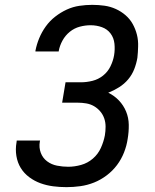

<svg xmlns="http://www.w3.org/2000/svg" viewBox="-20 -763 640 791"><path d="M254 8Q226 8 199 4.5Q172 1 147 -8Q122 -17 100.5 -33Q79 -49 65.5 -71Q52 -93 47.5 -120.5Q43 -148 48 -176L49 -184H145L144 -179Q140 -155 148 -133.5Q156 -112 174 -98.5Q192 -85 215 -80.5Q238 -76 261 -76Q287 -76 314 -83.5Q341 -91 362.5 -109.5Q384 -128 395.5 -153.5Q407 -179 412 -205Q415 -223 415 -241Q415 -259 409.5 -275Q404 -291 393 -304Q382 -317 367.5 -325.5Q353 -334 335.5 -337Q318 -340 300 -340H236L250 -424H314Q337 -424 361 -430Q385 -436 404.5 -451.5Q424 -467 435 -489.5Q446 -512 450 -535Q454 -559 451.5 -583Q449 -607 435.5 -625Q422 -643 400 -651Q378 -659 353 -659Q331 -659 308.5 -653Q286 -647 267.5 -632Q249 -617 237.5 -596Q226 -575 222 -553V-551H126V-554Q131 -580 141.5 -605.5Q152 -631 168.5 -654Q185 -677 207.5 -694.5Q230 -712 255 -723.5Q280 -735 307 -739Q334 -743 360 -743Q386 -743 410.5 -739.5Q435 -736 457 -726Q479 -716 497 -700.5Q515 -685 526.5 -664.5Q538 -644 544 -620.5Q550 -597 549 -571Q549 -560 548 -548Q547 -536 546 -525Q542 -501 533 -478Q524 -455 508 -436Q492 -417 470.5 -403.5Q449 -390 426 -381Q451 -369 470 -349Q489 -329 499.5 -303.5Q510 -278 510.5 -249Q511 -220 506 -191Q502 -163 491 -135Q480 -107 462 -83Q444 -59 419.5 -40.5Q395 -22 367.5 -11Q340 0 311 4Q282 8 254 8Z"/></svg>

Font: Iosevka Md Ex Obl
Style: Regular
Weight: 500
Width: 7
Italic angle: -9°
Monospace: yes
Designer: Belleve Invis
Foundry: Belleve Invis
Version: Version 32.5.0; ttfautohint (v1.8.4)